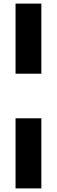

<svg xmlns="http://www.w3.org/2000/svg" viewBox="-20 -828 316 1068"><path d="M66.5 -418V-808H210V-418ZM66.5 220V-170H210V220Z"/></svg>

Font: Encode Sans SC Condensed Thin
Style: Bold
Weight: 700
Version: Version 3.002